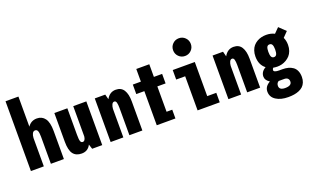

<svg xmlns="http://www.w3.org/2000/svg" viewBox="-102 -1334 3353 2068"><g transform="rotate(-20 1575.0 -300.0)"><path d="M35.5 0V-800H183.5V-455Q221.5 -511 288 -511Q347 -511 380.2 -465.8Q413.5 -420.5 413.5 -323V0H264.5V-309.5Q264.5 -355 256.2 -375.8Q248 -396.5 227 -396.5Q206.5 -396.5 195.8 -376.2Q185 -356 183.5 -324.5V0Z M616 10Q551 10 518.8 -32.2Q486.5 -74.5 486.5 -171.5V-501H635.5V-198.5Q635.5 -144 642.5 -123.8Q649.5 -103.5 668 -103.5Q683 -103.5 692 -118Q701 -132.5 703 -154.5V-501H853V0H737.5L720 -54.5Q688 10 616 10Z M949.5 0V-500H1069.5L1084.5 -442Q1122.5 -511 1192.5 -511Q1254 -511 1283.5 -464.2Q1313 -417.5 1313 -334V0H1164.5V-313.5Q1164.5 -351 1158.5 -373.8Q1152.5 -396.5 1134.5 -396.5Q1116.5 -396.5 1106.8 -376.2Q1097 -356 1095 -328V0Z M1627 -100.5H1692V0H1478V-391H1385.5V-500H1478V-645H1627V-500H1721.5V-391H1627Z M2093 -626Q2063.5 -596.5 2021 -596.5Q1978.5 -596.5 1949 -626Q1919.5 -655.5 1919.5 -698Q1919.5 -740.5 1949 -770Q1978.5 -799.5 2021 -799.5Q2063.5 -799.5 2093 -770Q2122.5 -740.5 2122.5 -698Q2122.5 -655.5 2093 -626ZM2096 -109H2200V0H1946V-391H1843V-500H2096Z M2299.5 0V-500H2419.5L2434.5 -442Q2472.5 -511 2542.5 -511Q2604 -511 2633.5 -464.2Q2663 -417.5 2663 -334V0H2514.5V-313.5Q2514.5 -351 2508.5 -373.8Q2502.5 -396.5 2484.5 -396.5Q2466.5 -396.5 2456.8 -376.2Q2447 -356 2445 -328V0Z M2916.5 -149Q2892 -149 2869 -153.5Q2857.5 -143 2857.5 -129.5Q2857.5 -104 2919.5 -104H2957.5Q2993 -104 3022 -96.2Q3051 -88.5 3074.8 -71.8Q3098.5 -55 3111.8 -25.2Q3125 4.5 3125 44.5Q3125 79 3114 106Q3103 133 3084.2 150.5Q3065.5 168 3038.5 179.2Q3011.5 190.5 2981.2 195.2Q2951 200 2915 200Q2829.5 200 2775.2 165Q2721 130 2721 68Q2721 8.5 2784.5 -26.5Q2736 -56.5 2736 -98.5Q2736 -155 2793.5 -187Q2729.5 -235 2729.5 -331Q2729.5 -368 2740 -398.5Q2750.5 -429 2768.2 -449.8Q2786 -470.5 2810.2 -484.8Q2834.5 -499 2861.2 -505.5Q2888 -512 2916.5 -512Q2969 -512 3012 -490.5L3067.5 -546.5L3142 -475L3085 -416.5Q3103 -379 3103 -331Q3103 -294 3091.8 -263Q3080.5 -232 3061.8 -211.5Q3043 -191 3018.5 -176.5Q2994 -162 2968.2 -155.5Q2942.5 -149 2916.5 -149ZM2955.5 -331Q2955.5 -367.5 2946.5 -385.5Q2937.5 -403.5 2916.5 -403.5Q2895 -403.5 2886.2 -385.8Q2877.5 -368 2877.5 -331Q2877.5 -294 2886.5 -275.8Q2895.5 -257.5 2916.5 -257.5Q2937.5 -257.5 2946.5 -275.8Q2955.5 -294 2955.5 -331ZM2849 48.5Q2849 96.5 2915.5 96.5Q2991.5 96.5 2991.5 48Q2991.5 26 2977.8 13.5Q2964 1 2938.5 1H2875Q2849 16 2849 48.5Z"/></g></svg>

Font: League Mono Condensed
Style: Bold
Weight: 700
Width: 1
Designer: Tyler Finck
Foundry: The League of Moveable Type / Tyler Finck
Version: Version 2.210